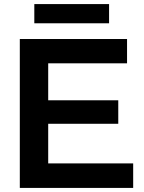

<svg xmlns="http://www.w3.org/2000/svg" viewBox="-20 -920 703 940"><path d="M77 0V-729H602V-610H216V-429H559V-314H216V-120H632V0ZM148 -806V-900H514V-806Z"/></svg>

Font: BDO Grotesk DemiBold
Style: Regular
Weight: 600
Designer: Deni Anggara
Foundry: Lokal Container
Version: Version 2.000